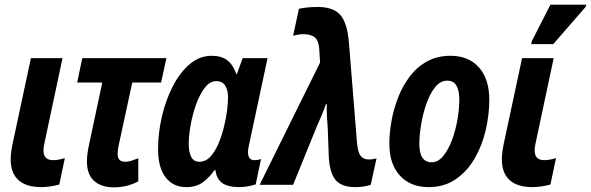

<svg xmlns="http://www.w3.org/2000/svg" viewBox="-20 -795 2542 826"><path d="M155 10Q90 9 58 -21.5Q26 -52 26 -109Q26 -135 33 -171L113 -545H249L172 -183Q167 -162 167 -149Q167 -106 208 -106Q232 -106 259 -115L235 -1Q217 4 196 7Q175 10 155 10Z M470 11Q416 11 385 -16.5Q354 -44 354 -101Q354 -133 364 -177L420 -440H312L334 -545H696L673 -440H549L490 -167Q486 -146 486 -132Q486 -99 519 -99Q531 -99 545.5 -103.5Q560 -108 575 -114V-15Q527 11 470 11Z M781 10Q725 10 692.5 -32Q660 -74 660 -153Q660 -221 676 -291.5Q692 -362 722.5 -422Q753 -482 795.5 -518.5Q838 -555 891 -555Q933 -555 958 -535.5Q983 -516 997 -476H999L1024 -545H1131L1051 -170Q1047 -154 1047 -141Q1047 -106 1074 -106Q1090 -106 1103 -111L1080 -2Q1067 3 1047 6.5Q1027 10 1011 10Q959 10 935 -8.5Q911 -27 907 -63H903Q881 -32 853 -11Q825 10 781 10ZM837 -99Q865 -99 885.5 -121.5Q906 -144 920 -177.5Q934 -211 943 -247Q953 -288 957 -320Q961 -352 961 -376Q961 -408 948.5 -427Q936 -446 911 -446Q883 -446 861 -417.5Q839 -389 823.5 -345.5Q808 -302 800 -256.5Q792 -211 792 -178Q792 -99 837 -99Z M1508 10Q1447 10 1421.5 -23.5Q1396 -57 1394 -133L1390 -243Q1388 -267 1386.5 -293.5Q1385 -320 1386 -347H1382Q1374 -322 1364.5 -300.5Q1355 -279 1345 -256L1241 0H1097L1357 -526L1354 -576Q1352 -620 1334.5 -634Q1317 -648 1286 -648Q1274 -648 1262.5 -646Q1251 -644 1241 -641L1266 -757Q1295 -764 1338 -765Q1410 -767 1442 -733Q1474 -699 1481 -613L1516 -179Q1520 -137 1532.5 -123Q1545 -109 1565 -109Q1584 -109 1600 -114L1575 0Q1546 10 1508 10Z M1824 10Q1746 10 1700.5 -39.5Q1655 -89 1655 -177Q1655 -224 1664.5 -276Q1674 -328 1693.5 -377.5Q1713 -427 1744 -467.5Q1775 -508 1818.5 -531.5Q1862 -555 1918 -555Q1996 -555 2040.5 -505Q2085 -455 2085 -366Q2085 -303 2070 -237Q2055 -171 2023 -115Q1991 -59 1941.5 -24.5Q1892 10 1824 10ZM1837 -97Q1865 -97 1887 -124Q1909 -151 1924.5 -192.5Q1940 -234 1948 -280.5Q1956 -327 1956 -367Q1956 -404 1944 -426Q1932 -448 1904 -448Q1874 -448 1851.5 -419.5Q1829 -391 1814 -347.5Q1799 -304 1791.5 -258Q1784 -212 1784 -176Q1784 -97 1837 -97Z M2268 10Q2203 9 2171 -21.5Q2139 -52 2139 -109Q2139 -135 2146 -171L2226 -545H2362L2285 -183Q2280 -162 2280 -149Q2280 -106 2321 -106Q2345 -106 2372 -115L2348 -1Q2330 4 2309 7Q2288 10 2268 10ZM2265 -605 2268 -618 2348 -775H2502L2500 -766L2360 -605Z"/></svg>

Font: Noto Sans Condensed
Style: Bold Italic
Weight: 700
Width: 3
Italic angle: -12°
Designer: Monotype Design Team
Foundry: Monotype Imaging Inc.
Version: Version 2.013; ttfautohint (v1.8.4.7-5d5b)